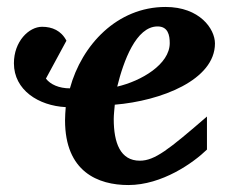

<svg xmlns="http://www.w3.org/2000/svg" viewBox="-20 -520 655 552"><path d="M575 -185C465 -90 425 -58 382 -58C326 -58 307 -109 307 -178C307 -189 309 -207 310 -219C443 -230 598 -290 598 -395C598 -437 554 -500 456 -500C317 -500 215 -391 181 -266C150 -266 125 -277 112 -294L171 -403C156 -432 130 -443 101 -443C63 -443 20 -401 20 -338C20 -261 91 -216 169 -212C168 -200 167 -186 167 -174C167 -26 262 12 349 12C446 12 536 -52 575 -90ZM468 -396C468 -335 386 -287 317 -271C335 -344 371 -444 433 -444C463 -444 468 -419 468 -396Z"/></svg>

Font: Veleka
Style: Bold Italic
Weight: 700
Italic angle: -12°
Designer: Stefan Peev, Context Ltd, 2016; SIL International, 1997-2014.
Foundry: Stefan Peev, Context Ltd, 2016
Version: Version 5.000